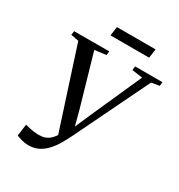

<svg xmlns="http://www.w3.org/2000/svg" viewBox="-208 -1039 1114 1192"><g transform="rotate(30 349.0 -443.0)"><path d="M171.5 12.5Q147 12.5 123.5 6Q100 -0.5 84.5 -7L96 -91Q110 -87.5 125.8 -84Q141.5 -80.5 157.2 -78.2Q173 -76 186.5 -75.5Q203 -75.5 220.2 -77.5Q237.5 -79.5 255.8 -89.8Q274 -100 292.5 -123.8Q311 -147.5 330 -191.5L308.5 -110.5L116 -704.5L60 -715L64 -743L315.5 -743.5L312.5 -715.5L230.5 -705L336.5 -337L374 -195L346 -191L408.5 -334.5L573.5 -704.5L498 -715L501.5 -743H697.5L694 -715L637 -705.5L380.5 -176.5Q363 -140.5 343 -106.5Q323 -72.5 298.2 -45.8Q273.5 -19 242.5 -3.2Q211.5 12.5 171.5 12.5ZM281.5 -898H558.5L549.5 -833.5H272.5Z"/></g></svg>

Font: Merriweather 96pt
Style: Italic
Weight: 400
Italic angle: -7.8°
Version: Version 2.101